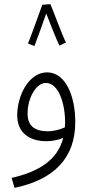

<svg xmlns="http://www.w3.org/2000/svg" viewBox="-20 -676 438 926"><path d="M184 -653C169 -611 126 -492 115 -466L146 -454C153 -471 184 -556 203 -611C221 -565 254 -479 267 -456L298 -471C278 -511 240 -617 223 -656ZM50 230C243 190 343 84 343 -87C343 -214 296 -327 207 -327C119 -327 63 -215 63 -120C63 -34 124 5 203 5C232 5 261 -1 285 -11C257 98 164 153 36 182ZM113 -128C113 -205 155 -276 201 -276C262 -276 294 -179 294 -85C294 -77 293 -69 293 -62C270 -51 240 -43 210 -43C155 -43 113 -63 113 -128Z"/></svg>

Font: Noto Sans Arabic Cond Light
Style: Regular
Weight: 300
Width: 3
Designer: Monotype Design Team, Nadine Chahine, Nizar Qandah and Khaled Hosny
Foundry: Monotype Imaging Inc.
Version: Version 2.012